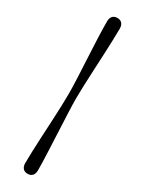

<svg xmlns="http://www.w3.org/2000/svg" viewBox="-243 -807 749 994"><g transform="rotate(30 132.0 -310.0)"><path d="M110 -310.5Q110 -347.5 107.5 -402.2Q105 -457 101.8 -518.2Q98.5 -579.5 96.2 -636.5Q94 -693.5 94 -734.5Q94 -754 103.8 -765.2Q113.5 -776.5 132 -776.5Q150.5 -776.5 160.2 -765.2Q170 -754 170 -734.5Q170 -705 168.5 -662.8Q167 -620.5 164.8 -572.2Q162.5 -524 160.2 -475.5Q158 -427 156.2 -384Q154.5 -341 154.5 -310.5Q154.5 -274 157 -219Q159.5 -164 162.2 -103Q165 -42 167.5 15Q170 72 170 113Q170 132.5 160.2 143.8Q150.5 155 132 155Q113.5 155 103.8 143.8Q94 132.5 94 113Q94 84 95.5 41.8Q97 -0.5 99.5 -49Q102 -97.5 104.5 -145.8Q107 -194 108.5 -237Q110 -280 110 -310.5Z"/></g></svg>

Font: Fraunces 11pt
Style: Regular
Weight: 400
Version: Version 1.000;[b76b70a41]